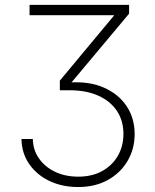

<svg xmlns="http://www.w3.org/2000/svg" viewBox="-20 -564 627 777"><path d="M295.9 192.9Q231.9 192.9 180.4 168.5Q128.9 144 98.4 100.1Q67.9 56.2 66.9 -1.5H112.8Q113.8 43.5 138.2 77.9Q162.6 112.3 203.6 131.6Q244.6 150.9 296.4 150.9Q352.5 150.9 393.6 128.2Q434.6 105.5 457 66.4Q479.5 27.3 479.5 -22Q479.5 -75.7 453.1 -115.2Q426.8 -154.8 377.9 -176.8Q329.1 -198.7 262.2 -198.7H222.2V-237.8L440.9 -500.5V-502.4H99.6V-544.4H502.4V-508.8L258.8 -217.8V-230Q340.3 -235.8 399.9 -209.7Q459.5 -183.6 492.2 -134.8Q524.9 -85.9 524.9 -21.5Q524.9 38.6 496.3 87.2Q467.8 135.7 416.5 164.3Q365.2 192.9 295.9 192.9Z"/></svg>

Font: Inter 17pt ExtraLight
Style: Regular
Weight: 250
Version: Version 4.001;git-66647c0bb